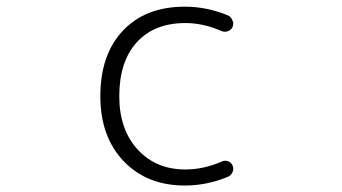

<svg xmlns="http://www.w3.org/2000/svg" viewBox="-20 -576 1040 584"><path d="M655.3 -85Q664.1 -88.9 673.8 -85.4Q683.6 -82 687.5 -72.3Q689.5 -67.4 689.5 -62.5Q689.5 -57.6 687.5 -52.7Q682.6 -42 672.9 -38.1Q609.4 -11.7 542 -11.7Q426.8 -11.7 356 -85.9Q285.2 -160.2 285.2 -283.2Q285.2 -410.2 354 -482.9Q422.9 -555.7 542 -555.7Q609.4 -555.7 672.9 -529.3Q682.6 -525.4 686.5 -514.6Q689.5 -509.8 689.5 -504.9Q689.5 -500 687.5 -494.1Q683.6 -485.4 673.8 -481.4Q664.1 -477.5 654.3 -481.4Q598.6 -505.9 543.9 -505.9Q449.2 -505.9 396 -447.3Q342.8 -388.7 342.8 -283.2Q342.8 -182.6 398.4 -121.6Q454.1 -60.5 543.9 -60.5Q599.6 -60.5 655.3 -85Z"/></svg>

Font: Rounded Mgen+ 1m light
Style: Regular
Weight: 200
Designer: [Source Han Sans]
Ryoko NISHIZUKA  (kana & ideographs); Paul D. Hunt (Latin, Greek & Cyrillic); Wenlong ZHANG  (bopomofo
Version: Version 1.059.20150602